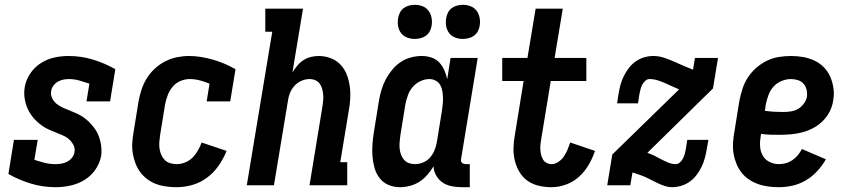

<svg xmlns="http://www.w3.org/2000/svg" viewBox="-20 -771 3540 799"><path d="M211 8Q158 8 108.5 -7Q59 -22 15 -47L38 -189H137L123 -106Q144 -99 165.5 -93.5Q187 -88 210 -88Q223 -88 235.5 -90Q248 -92 259.5 -98Q271 -104 279.5 -114.5Q288 -125 290 -138Q293 -154 285.5 -168Q278 -182 266.5 -192Q255 -202 240.5 -208Q226 -214 211.5 -220Q197 -226 183 -232Q169 -238 156.5 -247Q144 -256 132.5 -266.5Q121 -277 112 -289.5Q103 -302 96.5 -315.5Q90 -329 86 -344.5Q82 -360 81 -376Q80 -392 83 -409Q88 -438 105.5 -464.5Q123 -491 149.5 -508Q176 -525 205.5 -531.5Q235 -538 265 -538Q318 -538 367 -523Q416 -508 460 -483L438 -349H340L352 -423Q331 -430 310 -436Q289 -442 266 -442Q254 -442 242.5 -439.5Q231 -437 220.5 -431Q210 -425 202.5 -415Q195 -405 193 -393Q190 -377 197 -362.5Q204 -348 216 -338.5Q228 -329 242.5 -322.5Q257 -316 271.5 -310.5Q286 -305 300 -298.5Q314 -292 326.5 -283.5Q339 -275 350 -264Q361 -253 370.5 -241Q380 -229 386.5 -215Q393 -201 397 -185.5Q401 -170 402 -154Q403 -138 401 -122Q395 -91 376.5 -64.5Q358 -38 330.5 -21.5Q303 -5 272 1.5Q241 8 211 8Z M715 8Q693 8 671 5Q649 2 629 -5.5Q609 -13 592 -26Q575 -39 563 -55.5Q551 -72 543.5 -92Q536 -112 532.5 -133.5Q529 -155 530.5 -177.5Q532 -200 536 -222L557 -352Q562 -377 570 -401Q578 -425 592 -447Q606 -469 626 -487Q646 -505 669 -516.5Q692 -528 717 -533Q742 -538 767 -538Q793 -538 819 -533.5Q845 -529 869 -522Q893 -515 916 -505Q939 -495 960 -483L938 -349H840L852 -423Q832 -431 811.5 -436.5Q791 -442 769 -442Q750 -442 731 -434Q712 -426 698.5 -410Q685 -394 678 -375Q671 -356 667 -337L646 -207Q644 -193 643 -179Q642 -165 644 -151.5Q646 -138 651.5 -126Q657 -114 666 -105Q675 -96 688 -92Q701 -88 715 -88Q733 -88 750.5 -95Q768 -102 781 -115Q794 -128 803.5 -144.5Q813 -161 819 -178L923 -143Q910 -111 890 -82Q870 -53 842 -32Q814 -11 781 -1.5Q748 8 715 8Z M1007 0 1113 -639H1084V-735H1241L1197 -470Q1206 -484 1217 -497.5Q1228 -511 1242.5 -520.5Q1257 -530 1273.5 -534Q1290 -538 1306 -538Q1332 -538 1356 -529Q1380 -520 1397 -502Q1414 -484 1423 -460.5Q1432 -437 1435.5 -412Q1439 -387 1437.5 -360.5Q1436 -334 1431 -308L1396 -96H1425V0H1268L1321 -323Q1323 -336 1324.5 -349.5Q1326 -363 1325 -375.5Q1324 -388 1321 -400Q1318 -412 1311 -422Q1304 -432 1292.5 -437Q1281 -442 1268 -442Q1251 -442 1234 -434.5Q1217 -427 1205 -413.5Q1193 -400 1186.5 -383.5Q1180 -367 1178 -350L1120 0Z M1644 8Q1619 8 1596.5 -1.5Q1574 -11 1559.5 -30Q1545 -49 1538.5 -72.5Q1532 -96 1530 -121Q1528 -146 1530 -171.5Q1532 -197 1536 -222L1557 -352Q1561 -375 1567.5 -397Q1574 -419 1585 -440Q1596 -461 1611.5 -480Q1627 -499 1647 -512.5Q1667 -526 1690 -532Q1713 -538 1735 -538Q1756 -538 1775.5 -531.5Q1795 -525 1808 -511Q1821 -497 1829 -479Q1837 -461 1841 -441L1855 -530H1968L1899 -111Q1898 -107 1898.5 -102Q1899 -97 1902 -94Q1905 -91 1909.5 -89.5Q1914 -88 1918 -88H1935V8H1902Q1881 8 1860 4Q1839 0 1822.5 -11Q1806 -22 1795.5 -40Q1785 -58 1784 -79Q1773 -60 1758 -43Q1743 -26 1725 -14.5Q1707 -3 1686 2.5Q1665 8 1644 8ZM1707 -88Q1724 -88 1741 -95Q1758 -102 1770 -116Q1782 -130 1788.5 -146.5Q1795 -163 1798 -180L1819 -310Q1821 -324 1822.5 -338Q1824 -352 1823.5 -366Q1823 -380 1820.5 -393.5Q1818 -407 1811.5 -418Q1805 -429 1793 -435.5Q1781 -442 1767 -442Q1748 -442 1729 -433Q1710 -424 1697 -408.5Q1684 -393 1677.5 -374.5Q1671 -356 1667 -337L1646 -207Q1644 -193 1643 -179.5Q1642 -166 1643 -153.5Q1644 -141 1648.5 -128.5Q1653 -116 1661 -106.5Q1669 -97 1681 -92.5Q1693 -88 1707 -88ZM1906 -609Q1889 -609 1873.5 -615Q1858 -621 1848.5 -634Q1839 -647 1836.5 -663.5Q1834 -680 1837 -697Q1839 -709 1845 -720Q1851 -731 1861 -738Q1871 -745 1883 -748Q1895 -751 1906 -751Q1923 -751 1938.5 -745Q1954 -739 1963.5 -726Q1973 -713 1976 -696.5Q1979 -680 1976 -663Q1974 -651 1968 -640Q1962 -629 1952 -622Q1942 -615 1930 -612Q1918 -609 1906 -609ZM1706 -609Q1689 -609 1673.5 -615Q1658 -621 1648.5 -634Q1639 -647 1636.5 -663.5Q1634 -680 1637 -697Q1639 -709 1645 -720Q1651 -731 1661 -738Q1671 -745 1683 -748Q1695 -751 1706 -751Q1723 -751 1738.5 -745Q1754 -739 1763.5 -726Q1773 -713 1776 -696.5Q1779 -680 1776 -663Q1774 -651 1768 -640Q1762 -629 1752 -622Q1742 -615 1730 -612Q1718 -609 1706 -609Z M2275 8Q2248 8 2222 2Q2196 -4 2175 -19Q2154 -34 2141 -56.5Q2128 -79 2122 -104.5Q2116 -130 2117 -157.5Q2118 -185 2123 -212L2159 -434H2070V-530H2175L2209 -735H2322L2288 -530H2420V-434H2272L2233 -197Q2231 -185 2229.5 -173.5Q2228 -162 2228.5 -150.5Q2229 -139 2231.5 -128.5Q2234 -118 2239 -108.5Q2244 -99 2254 -93.5Q2264 -88 2275 -88Q2290 -88 2304 -97.5Q2318 -107 2327 -120.5Q2336 -134 2342 -148.5Q2348 -163 2353 -178L2456 -143Q2446 -113 2430 -85.5Q2414 -58 2390 -36Q2366 -14 2335.5 -3Q2305 8 2275 8Z M2777 8Q2762 8 2748 3.5Q2734 -1 2721 -7Q2708 -13 2695.5 -19.5Q2683 -26 2670.5 -32Q2658 -38 2644.5 -42.5Q2631 -47 2617 -52L2612 -53L2603 0H2507L2528 -128L2806 -399Q2791 -405 2776.5 -412Q2762 -419 2747 -425.5Q2732 -432 2716 -437Q2700 -442 2683 -442Q2673 -442 2665 -434.5Q2657 -427 2652.5 -418Q2648 -409 2645.5 -399.5Q2643 -390 2641 -380L2635 -341H2548L2554 -380Q2557 -399 2562 -417.5Q2567 -436 2575.5 -453.5Q2584 -471 2596.5 -487.5Q2609 -504 2625.5 -515.5Q2642 -527 2661 -532.5Q2680 -538 2699 -538Q2721 -538 2742.5 -531Q2764 -524 2784 -515Q2804 -506 2824 -497.5Q2844 -489 2864 -481L2872 -530H2968L2947 -403L2674 -135Q2689 -130 2703 -123Q2717 -116 2731 -108.5Q2745 -101 2760.5 -94.5Q2776 -88 2792 -88Q2802 -88 2810 -95.5Q2818 -103 2822.5 -112Q2827 -121 2829.5 -130.5Q2832 -140 2834 -150L2840 -189H2928L2921 -150Q2918 -131 2913 -112.5Q2908 -94 2899.5 -76.5Q2891 -59 2878.5 -42.5Q2866 -26 2849.5 -14.5Q2833 -3 2814 2.5Q2795 8 2777 8Z M3221 8Q3199 8 3176.5 5Q3154 2 3133.5 -5.5Q3113 -13 3095.5 -25Q3078 -37 3065 -54Q3052 -71 3044 -91Q3036 -111 3032.5 -132.5Q3029 -154 3030.5 -177Q3032 -200 3036 -222L3057 -352Q3062 -377 3070 -402Q3078 -427 3092.5 -449Q3107 -471 3127.5 -489Q3148 -507 3172 -518.5Q3196 -530 3221.5 -534Q3247 -538 3272 -538Q3298 -538 3323 -533.5Q3348 -529 3370 -518.5Q3392 -508 3409 -490.5Q3426 -473 3435.5 -450.5Q3445 -428 3448.5 -403Q3452 -378 3447 -352Q3444 -329 3432.5 -306.5Q3421 -284 3403 -266.5Q3385 -249 3363 -237.5Q3341 -226 3317.5 -220Q3294 -214 3270.5 -212Q3247 -210 3224 -210Q3204 -210 3185 -210.5Q3166 -211 3147 -214L3146 -207Q3142 -185 3143 -163.5Q3144 -142 3153.5 -124.5Q3163 -107 3181.5 -97.5Q3200 -88 3221 -88Q3236 -88 3250.5 -92Q3265 -96 3277.5 -104.5Q3290 -113 3300 -125Q3310 -137 3317 -151L3417 -108Q3402 -82 3381 -59Q3360 -36 3333.5 -20.5Q3307 -5 3278.5 1.5Q3250 8 3221 8ZM3241 -305Q3256 -305 3272 -307.5Q3288 -310 3301.5 -318Q3315 -326 3325 -339.5Q3335 -353 3338 -368Q3340 -383 3336.5 -397.5Q3333 -412 3324 -422.5Q3315 -433 3300.5 -437.5Q3286 -442 3271 -442Q3252 -442 3232.5 -434Q3213 -426 3199 -410.5Q3185 -395 3178 -375.5Q3171 -356 3167 -337L3163 -310Q3182 -307 3201.5 -306Q3221 -305 3241 -305Z"/></svg>

Font: Iosevka Slab
Style: Bold Italic
Weight: 700
Italic angle: -9°
Monospace: yes
Designer: Belleve Invis
Foundry: Belleve Invis
Version: Version 11.1.0; ttfautohint (v1.8.3)